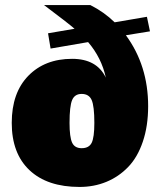

<svg xmlns="http://www.w3.org/2000/svg" viewBox="-20 -737 633 767"><path d="M297.9 9.8Q168.9 9.8 97.9 -57.1Q26.9 -124 26.9 -246.1Q26.9 -366.2 93 -434.1Q159.2 -502 268.1 -502Q366.7 -502 402.8 -426.8Q385.7 -505.9 332 -568.8L182.1 -543L171.9 -604L277.8 -622.1Q251.5 -645 155.8 -716.8H340.8Q396 -689 438 -647.9L566.9 -669.9L579.1 -611.8L482.9 -596.2Q571.8 -475.1 571.8 -313Q571.8 -233.4 550.5 -170.9Q529.3 -108.4 491.7 -69.6Q454.1 -30.8 404.8 -10.5Q355.5 9.8 297.9 9.8ZM306.2 -145Q335.4 -145 346.2 -166.5Q356.9 -188 356.9 -246.1Q356.9 -313 346.2 -337.4Q335.4 -361.8 306.2 -361.8Q278.3 -361.8 268.1 -337.2Q257.8 -312.5 257.8 -246.1Q257.8 -189.5 268.1 -167.2Q278.3 -145 306.2 -145Z"/></svg>

Font: Work Sans Black
Style: Regular
Weight: 900
Designer: Wei Huang
Foundry: Wei Huang
Version: Version 2.012